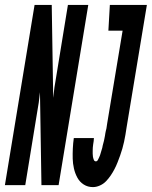

<svg xmlns="http://www.w3.org/2000/svg" viewBox="-66 -755 619 783"><path d="M-46 0 75 -735H145L151 -356Q153 -377 156 -398.5Q159 -420 163 -441L211 -735H294L173 0H103L97 -379Q95 -358 92 -336.5Q89 -315 85 -294L37 0ZM313 8Q292 8 275.5 -2.5Q259 -13 249.5 -30.5Q240 -48 235.5 -68Q231 -88 230.5 -108Q230 -128 231 -149.5Q232 -171 235 -192H317Q317 -186 316 -179.5Q315 -173 314 -166.5Q313 -160 312.5 -153.5Q312 -147 312 -140.5Q312 -134 312 -128Q312 -122 313 -116Q314 -110 316.5 -103.5Q319 -97 325 -97Q330 -97 333 -102.5Q336 -108 338 -112.5Q340 -117 342 -122Q344 -127 345 -132Q346 -137 348 -142Q350 -147 351 -152Q352 -157 353 -162Q354 -167 355.5 -171.5Q357 -176 358 -181Q359 -186 360 -191Q361 -196 362 -201Q363 -206 363.5 -211Q364 -216 365.5 -221Q367 -226 368 -231Q369 -236 369.5 -241Q370 -246 371 -251L434 -630H376L382 -735H533L450 -234Q448 -220 445.5 -205.5Q443 -191 440 -177Q437 -163 433 -149Q429 -135 424 -121Q419 -107 413.5 -93Q408 -79 401 -65.5Q394 -52 385.5 -39.5Q377 -27 366.5 -16Q356 -5 341.5 1.5Q327 8 313 8Z"/></svg>

Font: Iosevka Term Curly Extrabold
Style: Italic
Weight: 800
Italic angle: -9°
Designer: Belleve Invis
Foundry: Belleve Invis
Version: Version 32.3.0